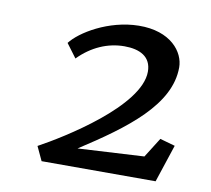

<svg xmlns="http://www.w3.org/2000/svg" viewBox="-62 -873 691 630"><g transform="rotate(10 284.0 -557.5)"><path d="M114.7 -311H494.6L536.1 -436.5L485.8 -450.7L444.3 -384.8L223.6 -372.6C374.5 -470.2 505.9 -567.4 505.9 -692.4C505.9 -743.2 459 -805.7 351.6 -804.2C251.5 -802.7 161.1 -747.1 131.3 -708L165.5 -662.1C209 -706.5 262.2 -729.5 317.4 -729.5C368.2 -729.5 407.2 -710.9 407.2 -660.6C407.2 -545.4 173.8 -401.9 92.8 -357.9Z"/></g></svg>

Font: Merriweather
Style: Italic
Weight: 400
Italic angle: -7.5°
Designer: Eben Sorkin
Foundry: Eben Sorkin
Version: Version 1.001